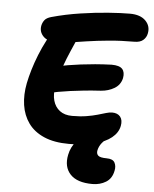

<svg xmlns="http://www.w3.org/2000/svg" viewBox="-60 -761 819 1021"><g transform="rotate(5 349.0 -251.0)"><path d="M328.2 7Q249.6 7 195.6 -16.5Q141.6 -40 111.6 -81.7Q81.6 -123.4 73.5 -178.3Q65.4 -233.2 77.6 -295Q84.4 -329 96.1 -368.2Q107.8 -407.4 124.4 -449.1Q141 -490.8 162.8 -532.2Q182.2 -571 212.6 -592.5Q243 -614 278.2 -614Q291.2 -614 304 -606.7Q316.8 -599.4 323.8 -585.8Q330.8 -572.2 323.8 -552Q312.6 -526.2 294.9 -486.1Q277.2 -446 259.5 -396.6Q241.8 -347.2 230.8 -291.8Q222.2 -248.8 231.6 -215.3Q241 -181.8 266.6 -162.3Q292.2 -142.8 332.8 -142.8Q375.8 -142.8 409.2 -148.3Q442.6 -153.8 467.7 -161.1Q492.8 -168.4 511.4 -173.9Q530 -179.4 543 -179.4Q573 -179.4 587.2 -161.4Q601.4 -143.4 595.4 -112.2Q588.4 -75.8 555.1 -48.9Q521.8 -22 465.1 -7.5Q408.4 7 328.2 7ZM190.8 -252.2Q167 -247.2 156.3 -256Q145.6 -264.8 144.5 -282.3Q143.4 -299.8 147 -320Q153.2 -348.4 175.9 -370.1Q198.6 -391.8 228.4 -398.4Q256.6 -404.4 288 -409.6Q319.4 -414.8 354.9 -419.3Q390.4 -423.8 431 -427.3Q471.6 -430.8 518.4 -432.4Q560.6 -432.4 575.8 -415.4Q591 -398.4 585 -366.4Q576.8 -330 545.2 -311.2Q513.6 -292.4 473.6 -289.6Q426.2 -286.8 386.2 -282.7Q346.2 -278.6 312 -273.9Q277.8 -269.2 247.6 -263.7Q217.4 -258.2 190.8 -252.2ZM224.4 -524.8Q169.2 -524.8 145.4 -549.2Q121.6 -573.6 127.8 -606.6Q131.2 -623.4 141.3 -636.6Q151.4 -649.8 176 -656.8Q250 -677.4 328.5 -689.2Q407 -701 476.2 -706.1Q545.4 -711.2 591.6 -711.2Q648 -711.2 676 -682.6Q704 -654 695.6 -614.2Q691.6 -593.2 675.2 -578.9Q658.8 -564.6 628.2 -564.6Q556.4 -564.6 492.6 -558.6Q428.8 -552.6 376 -544.7Q323.2 -536.8 284.5 -530.8Q245.8 -524.8 224.4 -524.8ZM471.6 208.6Q389.8 208.6 353.2 169.4Q316.6 130.2 329.8 65.2Q337.8 23 369.1 -13Q400.4 -49 445.5 -70.8Q490.6 -92.6 541.4 -92.6Q553.6 -92.6 562.5 -87.6Q571.4 -82.6 568.8 -70.6Q567.6 -64.4 562.9 -59.4Q558.2 -54.4 544.4 -46.6Q517.6 -31.4 502.6 -12.9Q487.6 5.6 483 27.4Q479.2 45.6 489.9 55.7Q500.6 65.8 535.4 65.8Q568.8 65.8 578.7 84.6Q588.6 103.4 583.2 127.8Q575.2 170 543.8 189.3Q512.4 208.6 471.6 208.6Z"/></g></svg>

Font: Shantell Sans Light
Style: Italic
Weight: 300
Italic angle: -11°
Designer: Stephen Nixon, Anya Danilova, Shantell Martin
Foundry: Arrow Type
Version: Version 1.008;[ac192a2d6]